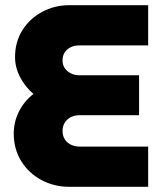

<svg xmlns="http://www.w3.org/2000/svg" viewBox="-20 -720 628 740"><path d="M247 0Q188 0 139 -26.5Q90 -53 61.5 -99.5Q33 -146 33 -205Q33 -250 53 -290Q73 -330 109 -358Q77 -385 57.5 -422.5Q38 -460 38 -500Q38 -558 66 -603Q94 -648 142 -674Q190 -700 247 -700H551V-545H285Q267 -545 252.5 -538Q238 -531 229.5 -518Q221 -505 221 -487Q221 -470 229.5 -457.5Q238 -445 252.5 -437.5Q267 -430 285 -430H516V-276H287Q268 -276 253 -268.5Q238 -261 229.5 -247Q221 -233 221 -215Q221 -197 229.5 -183.5Q238 -170 253 -162.5Q268 -155 287 -155H551V0Z"/></svg>

Font: MuseoModerno Thin ExtraBold
Style: Regular
Weight: 800
Version: Version 1.002